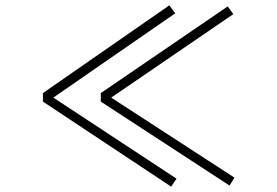

<svg xmlns="http://www.w3.org/2000/svg" viewBox="-20 -666 1040 720"><path d="M642 4 622 34 141 -285V-317L615 -646L637 -616L180 -300ZM859 0 841 30 358 -285V-317L834 -642L855 -613L397 -300Z"/></svg>

Font: NanumGothicCoding
Style: Regular
Weight: 400
Monospace: yes
Designer: Kwon Bruce; Nicolas Noh; Sung-woo Choi; Go-un Cha; Soo-hyun Park;
Foundry: NHN Corporation
Version: Version 2.000;PS 1;hotconv 1.0.49;makeotf.lib2.0.14853